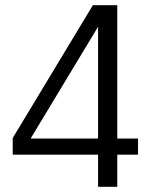

<svg xmlns="http://www.w3.org/2000/svg" viewBox="-20 -720 585 740"><path d="M358 -124H29V-188L338 -700H432V-186H512V-124H432V0H358ZM358 -186V-617L98 -186Z"/></svg>

Font: Sarabun Light
Style: Regular
Weight: 300
Designer: Suppakit Chalermlarp | Katatrad Co.,Ltd.
Foundry: Cadson Demak Co.,Ltd.
Version: Version 1.000; ttfautohint (v1.6)